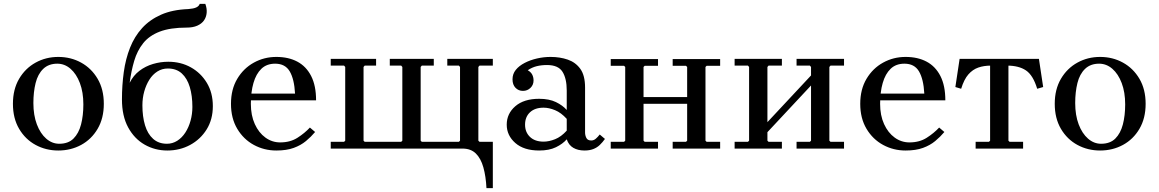

<svg xmlns="http://www.w3.org/2000/svg" viewBox="-20 -770 6004 995"><path d="M282 -475Q347 -475 400.5 -445.5Q454 -416 486 -361.5Q518 -307 518 -232Q518 -157 486 -102.5Q454 -48 400.5 -19Q347 10 282 10Q218 10 164.5 -19Q111 -48 79 -102.5Q47 -157 47 -232Q47 -307 79 -361.5Q111 -416 164.5 -445.5Q218 -475 282 -475ZM287 -25Q334 -25 361 -52Q388 -79 400 -125Q412 -171 412 -229Q412 -292 394 -339.5Q376 -387 345.5 -413.5Q315 -440 277 -440Q232 -440 204 -413Q176 -386 164.5 -339.5Q153 -293 153 -236Q153 -173 171 -125.5Q189 -78 219.5 -51.5Q250 -25 287 -25Z M847 10Q783 10 729.5 -20.5Q676 -51 644 -110Q612 -169 612 -255Q612 -328 621.5 -396.5Q631 -465 654 -523Q677 -581 716.5 -624.5Q756 -668 815 -694Q874 -720 956 -723Q983 -725 997 -731.5Q1011 -738 1015 -750H1044Q1053 -726 1051 -703.5Q1049 -681 1037 -664Q1025 -647 1002.5 -637Q980 -627 948 -627Q862 -627 807.5 -606Q753 -585 722 -546Q691 -507 675.5 -454.5Q660 -402 652 -341Q671 -379 702.5 -403Q734 -427 773 -438.5Q812 -450 852 -450Q917 -450 969 -421Q1021 -392 1052 -340.5Q1083 -289 1083 -220Q1083 -151 1051 -99.5Q1019 -48 965.5 -19Q912 10 847 10ZM845 -25Q874 -25 898.5 -40.5Q923 -56 940.5 -83Q958 -110 967.5 -144.5Q977 -179 977 -216Q977 -274 963.5 -319Q950 -364 922 -389.5Q894 -415 850 -415Q820 -415 795.5 -399.5Q771 -384 754 -357Q737 -330 727.5 -296Q718 -262 718 -224Q718 -166 731.5 -121Q745 -76 773.5 -50.5Q802 -25 845 -25Z M1412 10Q1349 10 1295.5 -19Q1242 -48 1209.5 -102.5Q1177 -157 1177 -232Q1177 -307 1209.5 -361.5Q1242 -416 1295.5 -445.5Q1349 -475 1412 -475Q1475 -475 1521 -450.5Q1567 -426 1592.5 -376Q1618 -326 1618 -250H1267V-285H1509Q1505 -360 1481.5 -400Q1458 -440 1406 -440Q1362 -440 1334.5 -413.5Q1307 -387 1293.5 -340Q1280 -293 1280 -232Q1280 -172 1300.5 -127Q1321 -82 1355.5 -57Q1390 -32 1432 -32Q1484 -32 1521.5 -56Q1559 -80 1586 -109L1613 -86Q1592 -61 1565.5 -39Q1539 -17 1502 -3.5Q1465 10 1412 10Z M2377 -35H2534V205H2501Q2498 144 2485 97.5Q2472 51 2446 25.5Q2420 0 2377 0ZM2465 -430 2459 -423V-41L2465 -35H2534V0H1694V-35H1763L1769 -41V-423L1763 -430H1694V-465H1929V-430H1870L1864 -423V-41L1870 -35H2059L2065 -41V-423L2059 -430H2000V-465H2228V-430H2166L2160 -423V-41L2166 -35H2358L2364 -41V-423L2358 -430H2298V-465H2534V-430Z M3009 10Q2975 10 2951 -4Q2927 -18 2917 -48V-301Q2917 -363 2895 -398Q2873 -433 2815 -433Q2786 -433 2761.5 -427Q2737 -421 2715 -406Q2731 -397 2738 -383.5Q2745 -370 2745 -353Q2745 -330 2729 -314.5Q2713 -299 2690 -299Q2667 -299 2651.5 -315Q2636 -331 2636 -359Q2636 -387 2653 -408Q2670 -429 2699 -444Q2728 -459 2763 -467Q2798 -475 2833 -475Q2882 -475 2922.5 -461Q2963 -447 2987.5 -413Q3012 -379 3012 -316V-83Q3012 -69 3018.5 -55.5Q3025 -42 3044 -42Q3057 -42 3067.5 -51Q3078 -60 3088 -73L3115 -50Q3103 -33 3088.5 -19Q3074 -5 3054.5 2.5Q3035 10 3009 10ZM2774 10Q2695 10 2650.5 -29Q2606 -68 2606 -124Q2606 -181 2650.5 -219.5Q2695 -258 2774 -258Q2826 -258 2861 -241Q2896 -224 2917 -200V-154Q2888 -186 2856.5 -199Q2825 -212 2797 -212Q2752 -212 2726.5 -188Q2701 -164 2701 -124Q2701 -85 2726.5 -60.5Q2752 -36 2797 -36Q2825 -36 2856.5 -48.5Q2888 -61 2917 -93V-48Q2896 -24 2861 -7Q2826 10 2774 10Z M3466 0V-35H3535L3541 -41V-423L3535 -429H3466V-464H3712V-429H3642L3636 -423V-41L3642 -35H3712V0ZM3145 0V-35H3214L3220 -41V-423L3214 -429H3145V-464H3390V-429H3321L3315 -423V-41L3321 -35H3390V0ZM3266 -232V-267H3593V-232Z M3957 -41 3963 -35H4032V0H3787V-35H3856L3862 -41V-423L3856 -430H3787V-465H4032V-430H3963L3957 -423ZM4278 -41 4284 -35H4354V0H4108V-35H4177L4183 -41V-423L4177 -430H4108V-465H4354V-430H4284L4278 -423ZM4183 -327 3957 -85V-137L4183 -379Z M4673 10Q4610 10 4556.5 -19Q4503 -48 4470.5 -102.5Q4438 -157 4438 -232Q4438 -307 4470.5 -361.5Q4503 -416 4556.5 -445.5Q4610 -475 4673 -475Q4736 -475 4782 -450.5Q4828 -426 4853.5 -376Q4879 -326 4879 -250H4528V-285H4770Q4766 -360 4742.5 -400Q4719 -440 4667 -440Q4623 -440 4595.5 -413.5Q4568 -387 4554.5 -340Q4541 -293 4541 -232Q4541 -172 4561.5 -127Q4582 -82 4616.5 -57Q4651 -32 4693 -32Q4745 -32 4782.5 -56Q4820 -80 4847 -109L4874 -86Q4853 -61 4826.5 -39Q4800 -17 4763 -3.5Q4726 10 4673 10Z M5115 -430Q5079 -430 5050 -420Q5021 -410 4998.5 -384.5Q4976 -359 4961 -310L4931 -319L4953 -465H5364L5386 -319L5355 -310Q5334 -380 5297 -405Q5260 -430 5199 -430ZM5206 -446V-41L5212 -35H5282V0H5036V-35H5105L5111 -41V-446Z M5681 -475Q5746 -475 5799.5 -445.5Q5853 -416 5885 -361.5Q5917 -307 5917 -232Q5917 -157 5885 -102.5Q5853 -48 5799.5 -19Q5746 10 5681 10Q5617 10 5563.5 -19Q5510 -48 5478 -102.5Q5446 -157 5446 -232Q5446 -307 5478 -361.5Q5510 -416 5563.5 -445.5Q5617 -475 5681 -475ZM5686 -25Q5733 -25 5760 -52Q5787 -79 5799 -125Q5811 -171 5811 -229Q5811 -292 5793 -339.5Q5775 -387 5744.5 -413.5Q5714 -440 5676 -440Q5631 -440 5603 -413Q5575 -386 5563.5 -339.5Q5552 -293 5552 -236Q5552 -173 5570 -125.5Q5588 -78 5618.5 -51.5Q5649 -25 5686 -25Z"/></svg>

Font: Brygada 1918 Medium
Style: Regular
Weight: 500
Designer: Mateusz Machalski | Borys Kosmynka | Przemek Hoffer
Foundry: NIEPODLEGLA 2018
Version: Version 3.006